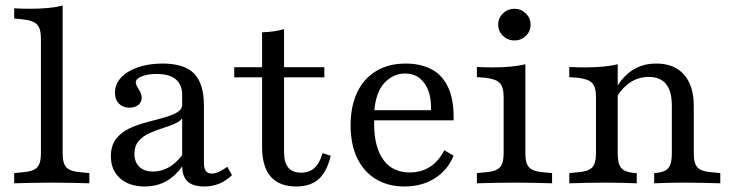

<svg xmlns="http://www.w3.org/2000/svg" viewBox="-20 -653 2617 684"><path d="M164.5 -2.4Q124.2 -2.4 93.1 -1.6Q62.1 -0.8 30.6 0V-36.3L62.1 -39.5Q97.6 -41.9 111.7 -56Q125.8 -70.2 125.8 -105.6V-206.5H203.2V-105.6Q203.2 -70.2 217.3 -56Q231.5 -41.9 266.1 -39.5L298.4 -36.3V0Q266.9 -0.8 235.9 -1.6Q204.8 -2.4 164.5 -2.4ZM125.8 -206.5V-515.3Q125.8 -551.6 111.7 -566.1Q97.6 -580.6 61.3 -583.9L30.6 -587.1V-623.4Q45.2 -622.6 58.5 -622.2Q71.8 -621.8 87.1 -621.8Q121.8 -621.8 151.2 -624.6Q180.6 -627.4 203.2 -633.1V-623.4V-206.5Z M629 -206.5V-313.7Q629 -351.6 606 -370.6Q583.1 -389.5 537.9 -389.5Q506.5 -389.5 485.1 -381Q463.7 -372.6 463.7 -359.7Q463.7 -352.4 469 -344Q474.2 -335.5 479.4 -325.8Q484.7 -316.1 484.7 -304.8Q484.7 -288.7 472.6 -279Q460.5 -269.4 440.3 -269.4Q417.7 -269.4 403.6 -283.9Q389.5 -298.4 389.5 -322.6Q389.5 -353.2 411.3 -376.6Q433.1 -400 471.4 -413.3Q509.7 -426.6 558.9 -426.6Q637.1 -426.6 671.8 -390.7Q706.5 -354.8 706.5 -276.6V-206.5ZM496 11.3Q440.3 11.3 407.7 -17.7Q375 -46.8 375 -96Q375 -133.9 393.1 -157.7Q411.3 -181.5 440.3 -195.2Q469.4 -208.9 502 -217.3Q534.7 -225.8 563.7 -233.9Q592.7 -241.9 611.3 -252.8Q629.8 -263.7 629.8 -283.9L633.1 -238.7Q626.6 -223.4 606.5 -214.1Q586.3 -204.8 561.7 -197.2Q537.1 -189.5 513.3 -179Q489.5 -168.5 474.2 -150.8Q458.9 -133.1 458.9 -104.8Q458.9 -75.8 476.2 -58.9Q493.5 -41.9 525 -41.9Q557.3 -41.9 585.9 -59.7Q614.5 -77.4 636.3 -111.3V-71.8Q610.5 -29.8 575.4 -9.3Q540.3 11.3 496 11.3ZM706.5 -72.6Q706.5 -53.2 713.3 -44Q720.2 -34.7 733.9 -34.7Q747.6 -34.7 761.3 -41.5Q775 -48.4 789.5 -58.9L806.5 -29Q785.5 -8.9 761.3 1.2Q737.1 11.3 706.5 11.3Q666.9 11.3 648 -6.9Q629 -25 629 -62.9V-206.5H706.5Z M1035.5 11.3Q975 11.3 944.4 -23.8Q913.7 -58.9 913.7 -129.8V-206.5H991.9V-112.1Q991.9 -74.2 1006.9 -56Q1021.8 -37.9 1053.2 -37.9Q1082.3 -37.9 1100.8 -55.2Q1119.4 -72.6 1129 -107.3L1158.1 -98.4Q1145.2 -41.9 1115.7 -15.3Q1086.3 11.3 1035.5 11.3ZM913.7 -206.5V-537.9Q936.3 -538.7 955.6 -541.5Q975 -544.4 991.9 -549.2V-206.5ZM814.5 -377.4V-413.7H1135.5V-377.4Z M1421 11.3Q1362.1 11.3 1319 -14.9Q1275.8 -41.1 1252.4 -89.9Q1229 -138.7 1229 -206.5Q1229 -274.2 1252.4 -323.8Q1275.8 -373.4 1320.2 -400Q1364.5 -426.6 1425 -426.6Q1479 -426.6 1517.7 -406Q1556.5 -385.5 1577 -340.7Q1597.6 -296 1596 -224.2H1280.6L1279.8 -260.5H1515.3Q1516.9 -298.4 1506.9 -327.4Q1496.8 -356.5 1475.8 -373.8Q1454.8 -391.1 1422.6 -391.1Q1380.6 -391.1 1349.2 -357.3Q1317.7 -323.4 1312.9 -251.6L1313.7 -249.2Q1312.9 -241.1 1312.9 -231.9Q1312.9 -222.6 1312.9 -212.1Q1312.9 -129 1345.6 -83.9Q1378.2 -38.7 1439.5 -38.7Q1479.8 -38.7 1510.9 -58.1Q1541.9 -77.4 1562.9 -117.7L1596 -98.4Q1575 -46.8 1529 -17.7Q1483.1 11.3 1421 11.3Z M1774.2 -206.5V-307.3Q1774.2 -343.5 1760.1 -357.7Q1746 -371.8 1709.7 -375.8L1679 -378.2V-414.5Q1693.5 -413.7 1706.9 -413.3Q1720.2 -412.9 1735.5 -412.9Q1770.2 -412.9 1799.6 -415.7Q1829 -418.5 1851.6 -424.2V-414.5V-206.5ZM1812.9 -2.4Q1772.6 -2.4 1741.5 -1.6Q1710.5 -0.8 1679 0V-36.3L1710.5 -39.5Q1746 -41.9 1760.1 -56Q1774.2 -70.2 1774.2 -105.6V-206.5H1851.6V-105.6Q1851.6 -70.2 1865.7 -56Q1879.8 -41.9 1914.5 -39.5L1946.8 -36.3V0Q1915.3 -0.8 1884.3 -1.6Q1853.2 -2.4 1812.9 -2.4ZM1812.9 -508.9Q1788.7 -508.9 1771.8 -525.4Q1754.8 -541.9 1754.8 -565.3Q1754.8 -588.7 1771.8 -605.2Q1788.7 -621.8 1812.9 -621.8Q1836.3 -621.8 1853.2 -605.2Q1870.2 -588.7 1870.2 -565.3Q1870.2 -541.1 1853.2 -525Q1836.3 -508.9 1812.9 -508.9Z M2141.9 -2.4Q2101.6 -2.4 2070.6 -1.6Q2039.5 -0.8 2008.1 0V-36.3L2039.5 -39.5Q2075 -41.9 2089.1 -56Q2103.2 -70.2 2103.2 -105.6V-206.5H2180.6V-105.6Q2180.6 -70.2 2192.7 -55.2Q2204.8 -40.3 2236.3 -37.1L2248.4 -36.3V0Q2222.6 -0.8 2198 -1.6Q2173.4 -2.4 2141.9 -2.4ZM2103.2 -206.5V-307.3Q2103.2 -343.5 2089.1 -357.7Q2075 -371.8 2038.7 -375.8L2008.1 -378.2V-414.5Q2022.6 -413.7 2035.9 -413.3Q2049.2 -412.9 2064.5 -412.9Q2099.2 -412.9 2128.6 -415.7Q2158.1 -418.5 2180.6 -424.2V-414.5V-206.5ZM2373.4 -206.5V-277.4Q2373.4 -328.2 2352.8 -353.6Q2332.3 -379 2291.1 -379Q2248.4 -379 2214.9 -352Q2181.5 -325 2158.1 -270.2L2152.4 -290.3Q2178.2 -359.7 2219.4 -393.1Q2260.5 -426.6 2317.7 -426.6Q2382.3 -426.6 2416.9 -387.1Q2451.6 -347.6 2451.6 -275V-206.5ZM2412.1 -2.4Q2382.3 -2.4 2358.5 -1.6Q2334.7 -0.8 2310.5 0V-36.3L2319.4 -37.1Q2350 -40.3 2361.7 -55.2Q2373.4 -70.2 2373.4 -105.6V-206.5H2451.6V-105.6Q2451.6 -70.2 2465.3 -56Q2479 -41.9 2514.5 -39.5L2546 -36.3V0Q2514.5 -0.8 2483.9 -1.6Q2453.2 -2.4 2412.1 -2.4Z"/></svg>

Font: Playfair 9pt
Style: Regular
Weight: 400
Designer: Claus Eggers Sørensen
Foundry: Claus Eggers Sørensen
Version: Version 2.203